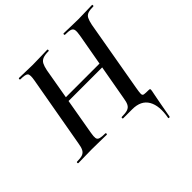

<svg xmlns="http://www.w3.org/2000/svg" viewBox="-208 -801 1174 1174"><g transform="rotate(-45 379.0 -214.0)"><path d="M186 -311 191 -339H580L575 -311ZM98 -84 180 -547Q188 -591 178 -602Q168 -613 124 -613Q120 -613 120 -619Q120 -625 124 -625Q148 -625 178.5 -623.5Q209 -622 240 -622Q282 -622 313 -623.5Q344 -625 368 -625Q372 -625 372 -619Q372 -613 368 -613Q336 -613 318.5 -606Q301 -599 292.5 -583Q284 -567 278 -538L198 -77Q193 -49 195 -35Q197 -21 212 -16.5Q227 -12 258 -12Q262 -12 262 -6Q262 0 258 0Q231 0 201 -1Q171 -2 130 -2Q98 -2 67 -1Q36 0 13 0Q9 0 9 -6Q9 -12 13 -12Q44 -12 60.5 -18Q77 -24 85.5 -40Q94 -56 98 -84ZM478 0H400Q396 0 396 -6Q396 -12 400 -12Q433 -12 450.5 -18Q468 -24 476.5 -40Q485 -56 489 -84L571 -545Q576 -574 573.5 -588.5Q571 -603 556.5 -608Q542 -613 510 -613Q506 -613 506 -619Q506 -625 510 -625Q534 -625 564 -623.5Q594 -622 635 -622Q669 -622 701 -623.5Q733 -625 756 -625Q758 -625 758 -619Q758 -613 756 -613Q725 -613 708 -607Q691 -601 683 -585Q675 -569 669 -540L588 -77Q582 -43 582 -29.5Q582 -16 593.5 -14Q605 -12 632 -12Q641 -12 643 -9.5Q645 -7 643 6Q640 21 636 41Q632 61 625.5 96Q619 131 608 193Q607 197 601 196.5Q595 196 596 192Q613 103 583.5 51.5Q554 0 478 0Z"/></g></svg>

Font: Cormorant Infant Light
Style: Italic
Weight: 300
Italic angle: -10°
Designer: Christian Thalmann (Catharsis Fonts)
Foundry: Catharsis Fonts
Version: Version 4.001